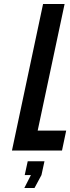

<svg xmlns="http://www.w3.org/2000/svg" viewBox="-20 -755 352 963"><path d="M196 -735H304L169 -100H312L291 0H40ZM188 123 153 188H102L135 123H104L119 54H203Z"/></svg>

Font: League Gothic Italic
Style: Regular
Weight: 400
Designer: Tyler Finck
Foundry: The League of Moveable Type
Version: Version 1.001;PS 001.001;hotconv 1.0.56;makeotf.lib2.0.21325